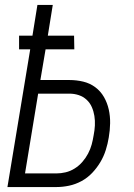

<svg xmlns="http://www.w3.org/2000/svg" viewBox="-20 -755 540 775"><path d="M10 0 102 -556H57V-611H111L131 -735H193L173 -611H279L280 -556H164L143 -432H260Q289 -432 316 -425.5Q343 -419 364.5 -403Q386 -387 399.5 -363.5Q413 -340 419 -313Q425 -286 424.5 -257.5Q424 -229 419 -200Q415 -175 407 -149.5Q399 -124 385 -100.5Q371 -77 352 -57Q333 -37 309 -24Q285 -11 259 -5.5Q233 0 208 0ZM81 -55H208Q226 -55 245 -59.5Q264 -64 281.5 -75Q299 -86 312.5 -101.5Q326 -117 335.5 -135Q345 -153 350 -171.5Q355 -190 358 -209Q362 -229 363 -248.5Q364 -268 361 -287Q358 -306 350.5 -323Q343 -340 329.5 -352.5Q316 -365 298 -371Q280 -377 260 -377H134Z"/></svg>

Font: Iosevka Curly Light
Style: Italic
Weight: 300
Italic angle: -9°
Monospace: yes
Designer: Belleve Invis
Foundry: Belleve Invis
Version: Version 22.1.2; ttfautohint (v1.8.4)